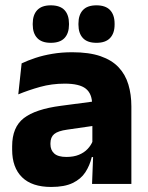

<svg xmlns="http://www.w3.org/2000/svg" viewBox="-20 -704 567 735"><path d="M332.4 0 337.1 -123 333.6 -130.7V-284L332.7 -303.9Q332.7 -345.1 308.5 -364.5Q284.3 -383.8 227.8 -383.8Q178.3 -383.8 133.8 -371.4Q89.3 -359 50 -342.8L62.8 -461.4Q86.3 -472.5 115.7 -482.3Q145.2 -492.1 180.6 -498Q215.9 -504 256.4 -504Q321 -504 364.6 -489Q408.1 -474 434 -446.4Q460 -418.8 471.4 -380.6Q482.9 -342.5 482.9 -296.4V0ZM176 11.7Q102.4 11.7 64.5 -25.4Q26.5 -62.6 26.5 -131V-144.3Q26.5 -217.1 71.1 -251.7Q115.8 -286.3 213.3 -299L345.3 -316.5L354.3 -224.6L237.3 -207.7Q201.8 -202.8 187.5 -190.8Q173.1 -178.8 173.1 -155.4V-151.8Q173.1 -129.5 187.6 -116.4Q202.1 -103.2 234.1 -103.2Q262 -103.2 282.1 -111.5Q302.3 -119.8 315.4 -133.8Q328.6 -147.7 335.1 -164.4L356.6 -102.7H331.3Q323.6 -70.3 306.7 -44.5Q289.8 -18.6 258.4 -3.5Q227.1 11.7 176 11.7ZM174.3 -540.1Q139.7 -540.1 122.5 -558.4Q105.3 -576.7 105.3 -609.7V-613.5Q105.3 -646.9 122.5 -665.3Q139.7 -683.6 174.3 -683.6Q209.9 -683.6 227 -665.3Q244.1 -646.9 244.1 -613.5V-609.7Q244.1 -576.7 227 -558.4Q209.9 -540.1 174.3 -540.1ZM349.3 -540.1Q314.2 -540.1 297.3 -558.4Q280.3 -576.7 280.3 -609.7V-613.5Q280.3 -646.9 297.3 -665.3Q314.2 -683.6 349.3 -683.6Q384.1 -683.6 401.4 -665.3Q418.7 -646.9 418.7 -613.5V-609.7Q418.7 -576.7 401.4 -558.4Q384.1 -540.1 349.3 -540.1Z"/></svg>

Font: Anek Latin Medium
Style: Regular
Weight: 500
Designer: Yesha Goshar
Foundry: Ek Type
Version: Version 1.003